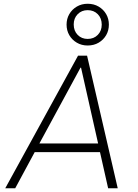

<svg xmlns="http://www.w3.org/2000/svg" viewBox="-20 -1001 734 1021"><path d="M8 0 395 -705H443L606 0H555L509 -204L537 -192H142L171 -204L61 0ZM408 -641 184 -228 166 -238H529L504 -228L411 -641ZM446 -759Q414 -759 388.5 -774Q363 -789 348.5 -814Q334 -839 334 -870Q334 -901 348.5 -926Q363 -951 388.5 -966Q414 -981 446 -981Q479 -981 504.5 -966Q530 -951 544.5 -926Q559 -901 559 -870Q559 -839 544.5 -814Q530 -789 504.5 -774Q479 -759 446 -759ZM446 -794Q479 -794 500 -815.5Q521 -837 521 -870Q521 -904 500 -925.5Q479 -947 446 -947Q414 -947 393 -925.5Q372 -904 372 -871Q372 -837 393 -815.5Q414 -794 446 -794Z"/></svg>

Font: Nunito Sans 7pt SemiCondensed ExtraLight
Style: Italic
Weight: 250
Width: 4
Italic angle: -9°
Designer: Vernon Adams
Foundry: Vernon Adams
Version: Version 3.101;gftools[0.9.27]